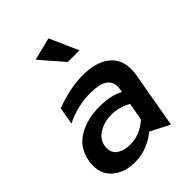

<svg xmlns="http://www.w3.org/2000/svg" viewBox="-224 -891 1016 1016"><g transform="rotate(-45 284.5 -383.0)"><path d="M230 -73Q186 -73 157.5 -92Q129 -111 129 -147Q129 -199 172 -227.5Q215 -256 270 -256Q332 -256 382 -226L365 -128Q305 -73 230 -73ZM517 -351Q517 -429 462.5 -470Q408 -511 312 -511Q216 -511 106 -469L89 -372Q177 -416 276 -416Q401 -416 401 -337Q401 -331 399 -317L396 -301Q345 -331 256 -331Q166 -331 98 -291.5Q30 -252 15 -167Q12 -151 12 -134Q12 -66 60.5 -27.5Q109 11 179 11Q229 11 270 -4.5Q311 -20 350 -51L458 4L513 -309Q517 -329 517 -351ZM306 -616H393L322 -777L194 -745Z"/></g></svg>

Font: Geom Medium
Style: Italic
Weight: 500
Italic angle: -10°
Version: Version 1.102